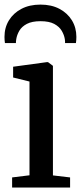

<svg xmlns="http://www.w3.org/2000/svg" viewBox="-22 -836 360 856"><path d="M32 0V-45L109.5 -54.5V-472.5L36.5 -490.5V-538.5L187 -559H192L214 -542.5V-54L290.5 -45V0ZM158.5 -815.5Q207.5 -815.5 243.2 -796.5Q279 -777.5 298.8 -745Q318.5 -712.5 318.5 -671.5Q318.5 -665 318 -657.5Q317.5 -650 316.5 -644H268Q268 -647 268 -651.5Q268 -656 267 -661.5Q264 -680.5 253 -699Q242 -717.5 219.5 -729.5Q197 -741.5 158.5 -741.5Q120.5 -741.5 97.8 -729.5Q75 -717.5 64.2 -699Q53.5 -680.5 50.5 -661.5Q49.5 -656 49.2 -651.5Q49 -647 49 -644H0Q-1 -650 -1.5 -657.5Q-2 -665 -2 -671.5Q-2 -713 17.8 -745.2Q37.5 -777.5 73.5 -796.5Q109.5 -815.5 158.5 -815.5Z"/></svg>

Font: Merriweather 36pt
Style: Regular
Weight: 400
Designer: Eben Sorkin
Foundry: Eben Sorkin
Version: Version 2.100